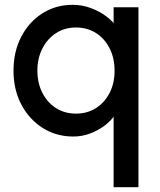

<svg xmlns="http://www.w3.org/2000/svg" viewBox="-20 -556 664 796"><path d="M451 220V-125H471Q471 -101 455 -77.5Q439 -54 412 -34Q385 -14 352 -2Q319 10 284 10Q213 10 157 -25.5Q101 -61 68.5 -122.5Q36 -184 36 -263Q36 -342 68 -403.5Q100 -465 155.5 -500.5Q211 -536 281 -536Q320 -536 355.5 -523Q391 -510 419.5 -489Q448 -468 464.5 -442.5Q481 -417 481 -391L451 -389V-526H554V220ZM455 -263Q455 -315 434.5 -355.5Q414 -396 378 -419Q342 -442 295 -442Q248 -442 212 -418.5Q176 -395 155.5 -354.5Q135 -314 135 -263Q135 -212 155.5 -171.5Q176 -131 212 -108Q248 -85 295 -85Q342 -85 378 -108Q414 -131 434.5 -171Q455 -211 455 -263Z"/></svg>

Font: Our Lexend
Style: Regular
Weight: 400
Designer: Bonnie Shaver-Troup, Thomas Jockin
Foundry: Lexend
Version: Version 1.007